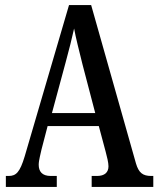

<svg xmlns="http://www.w3.org/2000/svg" viewBox="-20 -734 622 754"><path d="M3 0H203V-43H179C145 -43 132 -61 132 -87C132 -105 140 -131 143 -147L167 -239H368L395 -138C400 -120 406 -95 406 -81C406 -57 391 -43 361 -43H340V0H582V-43H574C541 -43 525 -55 514 -92L338 -714H251L77 -120C58 -57 43 -43 14 -43H3ZM184 -290 238 -490C251 -538 263 -585 271 -622C278 -584 290 -538 304 -481L354 -290Z"/></svg>

Font: Noto Serif Devanagari ExtraCondensed Medium
Style: Regular
Weight: 500
Width: 2
Designer: Universal Thirst, Indian Type Foundry and the Monotype Design Team
Foundry: Monotype Imaging Inc.
Version: Version 2.004